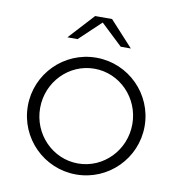

<svg xmlns="http://www.w3.org/2000/svg" viewBox="-82 -812 837 894"><g transform="rotate(10 336.0 -365.0)"><path d="M186 -616H234L336 -712.4L438 -616H486L376 -736H296ZM118 -270C118 -393.6 215.7 -494 336 -494C456.3 -494 554 -393.6 554 -270C554 -146.4 456.3 -46 336 -46C215.7 -46 118 -146.4 118 -270ZM60 -270C60 -117.6 183.6 6 336 6C488.4 6 612 -117.6 612 -270C612 -422.4 488.4 -546 336 -546C183.6 -546 60 -422.4 60 -270Z"/></g></svg>

Font: Resamitz
Style: Regular
Weight: 500
Designer: gluk
Foundry: gluk
Version: Version 0.047